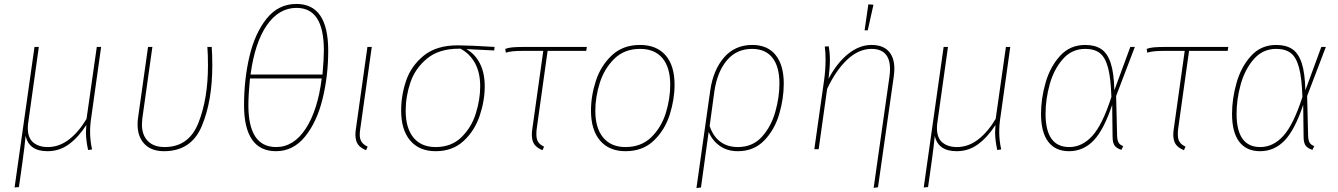

<svg xmlns="http://www.w3.org/2000/svg" viewBox="-20 -757 6787 974"><path d="M437 -88Q437 -44 447 1L427 4Q416 -46 416 -86Q416 -95 418 -123Q378 -61 330 -25.5Q282 10 221 10Q127 10 110 -68Q105 -14 94 65L76 192L54 194L155 -519H177L124 -141Q121 -123 121 -108Q121 -57 149 -34Q177 -11 222 -11Q280 -11 329.5 -49Q379 -87 419 -154L471 -519H493L444 -169Q437 -126 437 -88Z M1057 -425Q1057 -244 1003.5 -117Q950 10 812 10Q748 10 713 -26.5Q678 -63 678 -125Q678 -146 680 -157L731 -519H753L702 -156Q700 -136 700 -126Q700 -72 730 -41.5Q760 -11 815 -11Q938 -11 986.5 -133.5Q1035 -256 1035 -425Q1035 -479 1032 -519H1054Q1057 -477 1057 -425Z M1645 -500Q1645 -371 1616 -254Q1587 -137 1527 -63.5Q1467 10 1380 10Q1299 10 1258.5 -49Q1218 -108 1218 -223Q1218 -354 1245.5 -471Q1273 -588 1332.5 -662.5Q1392 -737 1484 -737Q1645 -737 1645 -500ZM1251 -379H1616Q1623 -461 1623 -500Q1623 -610 1588.5 -663.5Q1554 -717 1484 -717Q1395 -717 1334 -629.5Q1273 -542 1251 -379ZM1248 -359Q1240 -276 1240 -223Q1240 -11 1381 -11Q1470 -11 1531 -104.5Q1592 -198 1612 -359Z M1808 -106Q1805 -88 1805 -75Q1805 -51 1814.5 -37Q1824 -23 1845 -13L1837 5Q1808 -7 1795.5 -25Q1783 -43 1783 -74Q1783 -89 1786 -107L1844 -519H1866Z M2015 -196Q2015 -274 2040.5 -348.5Q2066 -423 2130 -475Q2194 -527 2302 -527Q2358 -527 2489 -519L2487 -501L2346 -508Q2390 -483 2414.5 -435Q2439 -387 2439 -319Q2439 -246 2413.5 -170Q2388 -94 2332 -42Q2276 10 2190 10Q2107 10 2061 -44Q2015 -98 2015 -196ZM2416 -319Q2416 -389 2389.5 -437Q2363 -485 2316 -510H2308Q2207 -510 2146.5 -460Q2086 -410 2062 -339Q2038 -268 2038 -195Q2038 -107 2077.5 -59Q2117 -11 2190 -11Q2270 -11 2321 -61Q2372 -111 2394 -182Q2416 -253 2416 -319Z M2703 -106Q2701 -94 2701 -76Q2701 -51 2710 -37Q2719 -23 2740 -13L2732 5Q2703 -7 2690.5 -25Q2678 -43 2678 -74Q2678 -89 2681 -107L2736 -499H2641Q2603 -499 2583 -497Q2563 -495 2546 -490L2543 -509Q2558 -515 2581 -517Q2604 -519 2647 -519H2957L2954 -499H2758Z M2978 -196Q2978 -271 3003 -347.5Q3028 -424 3084 -476.5Q3140 -529 3227 -529Q3310 -529 3356 -477Q3402 -425 3402 -327Q3402 -253 3377.5 -175.5Q3353 -98 3297 -44Q3241 10 3153 10Q3070 10 3024 -44Q2978 -98 2978 -196ZM3380 -327Q3380 -415 3340.5 -462Q3301 -509 3227 -509Q3147 -509 3096 -458.5Q3045 -408 3022.5 -336Q3000 -264 3000 -195Q3000 -107 3040 -59Q3080 -11 3153 -11Q3233 -11 3284 -61Q3335 -111 3357.5 -183.5Q3380 -256 3380 -327Z M3956 -333Q3956 -256 3932.5 -177Q3909 -98 3856.5 -44Q3804 10 3723 10Q3670 10 3632 -16.5Q3594 -43 3575 -88L3536 194L3513 197L3583 -298Q3598 -402 3653 -465.5Q3708 -529 3796 -529Q3874 -529 3915 -477.5Q3956 -426 3956 -333ZM3934 -333Q3934 -419 3898.5 -464Q3863 -509 3795 -509Q3717 -509 3668 -451.5Q3619 -394 3604 -294L3580 -118Q3597 -66 3633.5 -38.5Q3670 -11 3723 -11Q3798 -11 3845 -63Q3892 -115 3913 -189.5Q3934 -264 3934 -333Z M4492 -367Q4495 -388 4495 -406Q4495 -509 4401 -509Q4336 -509 4278 -454.5Q4220 -400 4176 -306L4133 0H4111L4160 -346Q4168 -401 4168 -454Q4168 -494 4164 -521L4184 -522Q4190 -489 4190 -453Q4190 -413 4183 -357Q4225 -437 4282 -483Q4339 -529 4401 -529Q4458 -529 4487.5 -497.5Q4517 -466 4517 -408Q4517 -390 4514 -369L4434 193L4412 196ZM4411 -733 4382 -603H4366L4385 -735Z M5049 -88Q5049 -44 5059 1L5039 4Q5028 -46 5028 -86Q5028 -95 5030 -123Q4990 -61 4942 -25.5Q4894 10 4833 10Q4739 10 4722 -68Q4717 -14 4706 65L4688 192L4666 194L4767 -519H4789L4736 -141Q4733 -123 4733 -108Q4733 -57 4761 -34Q4789 -11 4834 -11Q4892 -11 4941.5 -49Q4991 -87 5031 -154L5083 -519H5105L5056 -169Q5049 -126 5049 -88Z M5633 -299 5714 -519H5737L5642 -270L5647 -68Q5648 -43 5655.5 -32Q5663 -21 5678 -16L5669 3Q5647 -3 5635.5 -17Q5624 -31 5624 -64L5622 -225Q5580 -99 5528 -44.5Q5476 10 5403 10Q5334 10 5297.5 -38Q5261 -86 5261 -180Q5261 -256 5284 -337Q5307 -418 5357.5 -473.5Q5408 -529 5485 -529Q5535 -529 5566.5 -508Q5598 -487 5614.5 -437Q5631 -387 5633 -299ZM5284 -180Q5284 -11 5404 -11Q5470 -11 5521.5 -68Q5573 -125 5618 -265Q5615 -361 5601 -413.5Q5587 -466 5559.5 -487.5Q5532 -509 5485 -509Q5417 -509 5371.5 -457Q5326 -405 5305 -329Q5284 -253 5284 -180Z M5957 -106Q5955 -94 5955 -76Q5955 -51 5964 -37Q5973 -23 5994 -13L5986 5Q5957 -7 5944.5 -25Q5932 -43 5932 -74Q5932 -89 5935 -107L5990 -499H5895Q5857 -499 5837 -497Q5817 -495 5800 -490L5797 -509Q5812 -515 5835 -517Q5858 -519 5901 -519H6211L6208 -499H6012Z M6602 -299 6683 -519H6706L6611 -270L6616 -68Q6617 -43 6624.5 -32Q6632 -21 6647 -16L6638 3Q6616 -3 6604.5 -17Q6593 -31 6593 -64L6591 -225Q6549 -99 6497 -44.5Q6445 10 6372 10Q6303 10 6266.5 -38Q6230 -86 6230 -180Q6230 -256 6253 -337Q6276 -418 6326.5 -473.5Q6377 -529 6454 -529Q6504 -529 6535.5 -508Q6567 -487 6583.5 -437Q6600 -387 6602 -299ZM6253 -180Q6253 -11 6373 -11Q6439 -11 6490.5 -68Q6542 -125 6587 -265Q6584 -361 6570 -413.5Q6556 -466 6528.5 -487.5Q6501 -509 6454 -509Q6386 -509 6340.5 -457Q6295 -405 6274 -329Q6253 -253 6253 -180Z"/></svg>

Font: FiraGO Thin
Style: Italic
Weight: 100
Italic angle: -8°
Designer: bBox Type GmbH
Foundry: bBox Type GmbH
Version: Version 1.001